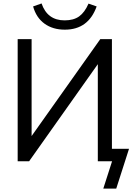

<svg xmlns="http://www.w3.org/2000/svg" viewBox="-20 -949 784 1130"><path d="M587.9 161.1 639.6 0H555.7V-571.3L151.4 0H84V-718.8H166V-148.4L570.3 -718.8H638.7V-73.2H739.3L664.1 161.1ZM174.8 -911.1 224.6 -928.7Q258.8 -829.1 360.4 -829.1Q413.1 -829.1 445.8 -852.5Q478.5 -876 501 -927.7L548.8 -911.1Q500 -774.4 361.3 -774.4Q291 -774.4 242.2 -809.6Q193.4 -844.7 174.8 -911.1Z"/></svg>

Font: Min Sans
Style: Regular
Weight: 400
Designer: Jinseong-Kim, NotoSansCJK, Nunito
Foundry: Jinseong-Kim
Version: Version 1.400;Glyphs 3.1.2 (3151)